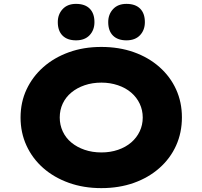

<svg xmlns="http://www.w3.org/2000/svg" viewBox="-20 -960 1044 990"><path d="M502 10Q411 10 334.5 -17.5Q258 -45 202.5 -94Q147 -143 116.5 -209.5Q86 -276 86 -354Q86 -433 117 -499Q148 -565 203.5 -614Q259 -663 335 -690.5Q411 -718 502 -718Q594 -718 670 -691Q746 -664 802 -614.5Q858 -565 888 -499Q918 -433 918 -355Q918 -276 888 -209.5Q858 -143 802 -93.5Q746 -44 670 -17Q594 10 502 10ZM503 -174Q549 -174 588.5 -187.5Q628 -201 656.5 -225.5Q685 -250 700.5 -283Q716 -316 716 -354Q716 -392 700.5 -425Q685 -458 656.5 -482.5Q628 -507 588 -520.5Q548 -534 503 -534Q456 -534 416.5 -520.5Q377 -507 348 -483Q319 -459 303.5 -426Q288 -393 288 -354Q288 -316 303.5 -282.5Q319 -249 348 -225Q377 -201 416.5 -187.5Q456 -174 503 -174ZM632 -752Q587 -752 562.5 -776.5Q538 -801 538 -846Q538 -886 563 -913Q588 -940 632 -940Q678 -940 702.5 -915.5Q727 -891 727 -846Q727 -805 702 -778.5Q677 -752 632 -752ZM372 -752Q327 -752 302.5 -776.5Q278 -801 278 -846Q278 -886 303 -913Q328 -940 372 -940Q418 -940 442.5 -915.5Q467 -891 467 -846Q467 -805 442 -778.5Q417 -752 372 -752Z"/></svg>

Font: Lexend Giga ExtraBold
Style: Regular
Weight: 800
Designer: Bonnie Shaver-Troup, Thomas Jockin
Foundry: Lexend
Version: Version 1.007